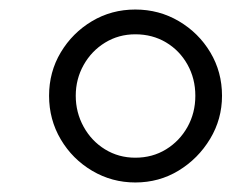

<svg xmlns="http://www.w3.org/2000/svg" viewBox="-20 -650 511 403"><path d="M83 -449Q83 -499 107.5 -540Q132 -581 173 -605.5Q214 -630 264 -630Q314 -630 355.5 -605.5Q397 -581 421.5 -540Q446 -499 446 -449Q446 -400 421 -358.5Q396 -317 355 -292Q314 -267 264 -267Q215 -267 173.5 -291.5Q132 -316 107.5 -357.5Q83 -399 83 -449ZM139 -449Q139 -414 155.5 -384Q172 -354 200.5 -336.5Q229 -319 264 -319Q300 -319 328.5 -336.5Q357 -354 373.5 -383.5Q390 -413 390 -449Q390 -485 373.5 -514.5Q357 -544 328.5 -561Q300 -578 264 -578Q229 -578 200.5 -560.5Q172 -543 155.5 -513.5Q139 -484 139 -449Z"/></svg>

Font: Tiro Devanagari Sanskrit
Style: Italic
Weight: 400
Italic angle: -11°
Designer: Devanagari: John Hudson & Fiona Ross, assisted by Paul Hanslow. Latin: John Hudson with Paul Hanslow, assisted by Kaja S
Foundry: Tiro Typeworks Ltd.
Version: Version 1.52